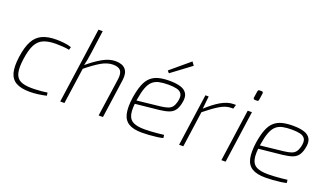

<svg xmlns="http://www.w3.org/2000/svg" viewBox="-69 -1188 2855 1668"><g transform="rotate(20 1358.5 -354.0)"><path d="M312 -494Q342 -494 381 -490Q420 -486 451 -475L443 -448Q416 -454 379 -456Q342 -458 319 -458Q250 -458 205.5 -439Q161 -420 136 -372.5Q111 -325 99 -239Q87 -155 98.5 -108Q110 -61 147.5 -42.5Q185 -24 253 -24Q268 -24 292 -25Q316 -26 344 -28.5Q372 -31 395 -35L399 -7Q364 1 324 6.5Q284 12 247 12Q166 12 120 -13.5Q74 -39 59 -94.5Q44 -150 57 -243Q70 -336 99.5 -391Q129 -446 180.5 -470Q232 -494 312 -494Z M858 -494Q922 -494 951 -460.5Q980 -427 971 -361L920 0H880L931 -355Q938 -411 918 -434.5Q898 -458 848 -458Q796 -458 740 -425.5Q684 -393 607 -330L608 -365Q679 -425 740.5 -459.5Q802 -494 858 -494ZM663 -700 634 -489Q630 -458 623.5 -422.5Q617 -387 610 -360L613 -344L564 0H525L624 -700Z M1358 -494Q1421 -494 1462.5 -480.5Q1504 -467 1521 -434.5Q1538 -402 1524 -344Q1515 -303 1496 -278.5Q1477 -254 1444 -242.5Q1411 -231 1358 -225L1117 -200L1122 -232L1359 -258Q1400 -263 1424.5 -271.5Q1449 -280 1463 -298Q1477 -316 1485 -347Q1497 -397 1483 -420.5Q1469 -444 1436.5 -451.5Q1404 -459 1360 -459Q1311 -459 1275 -451.5Q1239 -444 1214 -421.5Q1189 -399 1173 -356.5Q1157 -314 1146 -244Q1132 -155 1142.5 -107Q1153 -59 1191 -41Q1229 -23 1295 -23Q1324 -23 1356.5 -25Q1389 -27 1419 -30Q1449 -33 1472 -36L1476 -8Q1456 -2 1421 2.5Q1386 7 1349 9.5Q1312 12 1284 12Q1204 12 1160.5 -14.5Q1117 -41 1104.5 -97.5Q1092 -154 1105 -247Q1117 -323 1136.5 -371.5Q1156 -420 1186.5 -446.5Q1217 -473 1259 -483.5Q1301 -494 1358 -494ZM1486 -720 1509 -688 1328 -553 1311 -573Z M1722 -482 1709 -357 1711 -342 1663 0H1624L1692 -482ZM1970 -494 1959 -456H1940Q1890 -456 1835.5 -423Q1781 -390 1706 -329V-361Q1773 -424 1833.5 -459Q1894 -494 1949 -494Z M2122 -482 2054 0H2015L2083 -482ZM2138 -683Q2147 -683 2150.5 -678.5Q2154 -674 2153 -666L2144 -605Q2143 -591 2128 -591H2111Q2093 -591 2095 -608L2104 -668Q2106 -683 2121 -683Z M2499 -494Q2562 -494 2603.5 -480.5Q2645 -467 2662 -434.5Q2679 -402 2665 -344Q2656 -303 2637 -278.5Q2618 -254 2585 -242.5Q2552 -231 2499 -225L2258 -200L2263 -232L2500 -258Q2541 -263 2565.5 -271.5Q2590 -280 2604 -298Q2618 -316 2626 -347Q2638 -397 2624 -420.5Q2610 -444 2577.5 -451.5Q2545 -459 2501 -459Q2452 -459 2416 -451.5Q2380 -444 2355 -421.5Q2330 -399 2314 -356.5Q2298 -314 2287 -244Q2273 -155 2283.5 -107Q2294 -59 2332 -41Q2370 -23 2436 -23Q2465 -23 2497.5 -25Q2530 -27 2560 -30Q2590 -33 2613 -36L2617 -8Q2597 -2 2562 2.5Q2527 7 2490 9.5Q2453 12 2425 12Q2345 12 2301.5 -14.5Q2258 -41 2245.5 -97.5Q2233 -154 2246 -247Q2258 -323 2277.5 -371.5Q2297 -420 2327.5 -446.5Q2358 -473 2400 -483.5Q2442 -494 2499 -494Z"/></g></svg>

Font: Exo 2 ExtraLight
Style: Italic
Weight: 250
Italic angle: -8°
Designer: Natanael Gama
Foundry: Natanael Gama
Version: Version 2.010